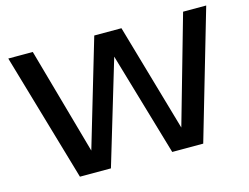

<svg xmlns="http://www.w3.org/2000/svg" viewBox="-100 -906 1388 1071"><g transform="rotate(-15 594.0 -370.0)"><path d="M238 0 22.5 -740H164L353 -67H320L519 -740H676L870 -67H840.5L1032 -740H1165.5L950 0H771L577.5 -660.5H615L417 0Z"/></g></svg>

Font: Encode Sans SemiExpanded SemiBold
Style: Regular
Weight: 600
Width: 6
Designer: Multiple Designers
Foundry: Impallari Type
Version: Version 3.002